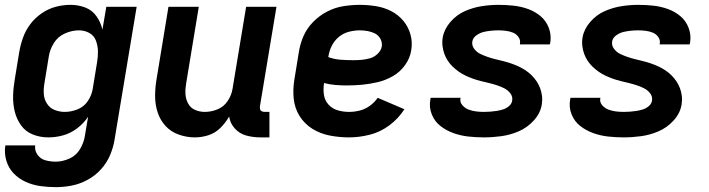

<svg xmlns="http://www.w3.org/2000/svg" viewBox="-21 -558 2921 791"><path d="M209 213Q242 213 275 206.5Q308 200 339.5 183Q371 166 395 139.5Q419 113 432.5 81Q446 49 451 17L542 -530H417L401 -436Q394 -466 376.5 -491Q359 -516 330.5 -527Q302 -538 269 -538Q239 -538 208.5 -530Q178 -522 150.5 -503Q123 -484 103.5 -458Q84 -432 73.5 -402Q63 -372 58 -342L40 -232Q34 -198 33 -164.5Q32 -131 39.5 -99.5Q47 -68 65.5 -42Q84 -16 114 -4Q144 8 178 8Q209 8 239.5 -0.5Q270 -9 297 -29.5Q324 -50 342 -77L329 0Q325 28 309.5 55Q294 82 265.5 95Q237 108 209 108Q187 108 166.5 102.5Q146 97 133.5 79.5Q121 62 124 41H1Q-4 73 5 103.5Q14 134 35 156Q56 178 84.5 191Q113 204 144.5 208.5Q176 213 209 213ZM246 -97Q224 -97 204 -105Q184 -113 172.5 -131Q161 -149 159.5 -170.5Q158 -192 162 -215L180 -325Q184 -353 200.5 -380Q217 -407 246 -420Q275 -433 304 -433Q327 -433 346.5 -422.5Q366 -412 374 -391Q382 -370 382.5 -347.5Q383 -325 379 -302L361 -192Q357 -166 341 -142Q325 -118 298.5 -107.5Q272 -97 246 -97Z M782 8Q810 8 838 -1Q866 -10 887.5 -31.5Q909 -53 923 -78Q927 -50 946.5 -28.5Q966 -7 994 0.5Q1022 8 1052 8H1089V-97H1070Q1063 -97 1057.5 -99.5Q1052 -102 1050.5 -108Q1049 -114 1050 -121L1118 -530H993L937 -192Q933 -166 917 -142Q901 -118 875 -107.5Q849 -97 823 -97Q801 -97 782 -105.5Q763 -114 753.5 -132.5Q744 -151 743 -172Q742 -193 746 -215L798 -530H673L624 -232Q618 -197 618 -162Q618 -127 628.5 -95Q639 -63 661 -39Q683 -15 715.5 -3.5Q748 8 782 8Z M1417 8Q1459 8 1502.5 -3Q1546 -14 1583.5 -42Q1621 -70 1645 -108L1535 -155Q1522 -136 1502.5 -122Q1483 -108 1461 -102.5Q1439 -97 1417 -97Q1393 -97 1370.5 -103.5Q1348 -110 1332.5 -127Q1317 -144 1313.5 -167.5Q1310 -191 1314 -215V-216Q1336 -210 1360 -208Q1384 -206 1407 -206H1408Q1440 -206 1471.5 -209Q1503 -212 1535 -219.5Q1567 -227 1597 -244Q1627 -261 1647.5 -289.5Q1668 -318 1673 -350Q1679 -384 1670 -416Q1661 -448 1640.5 -472.5Q1620 -497 1591 -512Q1562 -527 1528.5 -532.5Q1495 -538 1461 -538Q1428 -538 1393.5 -532.5Q1359 -527 1327 -510.5Q1295 -494 1269 -467.5Q1243 -441 1229 -408.5Q1215 -376 1210 -342L1192 -232Q1185 -191 1189 -151.5Q1193 -112 1213.5 -79.5Q1234 -47 1266.5 -27Q1299 -7 1338 0.5Q1377 8 1417 8ZM1435 -310Q1408 -310 1381.5 -312Q1355 -314 1331 -323L1332 -325Q1335 -347 1345.5 -368.5Q1356 -390 1374.5 -405.5Q1393 -421 1416 -427Q1439 -433 1461 -433Q1478 -433 1494 -430Q1510 -427 1524 -420Q1538 -413 1546 -398.5Q1554 -384 1552 -367Q1549 -350 1535 -336.5Q1521 -323 1503.5 -318Q1486 -313 1469 -311.5Q1452 -310 1435 -310Z M1973 8Q2008 8 2044.5 3Q2081 -2 2116 -17Q2151 -32 2178 -61.5Q2205 -91 2211 -127Q2214 -145 2212 -162Q2210 -179 2204.5 -194Q2199 -209 2190 -222.5Q2181 -236 2169.5 -247.5Q2158 -259 2144.5 -268Q2131 -277 2116 -284Q2101 -291 2085 -296.5Q2069 -302 2053 -306Q2037 -310 2020.5 -314Q2004 -318 1988 -323.5Q1972 -329 1957.5 -336Q1943 -343 1932.5 -357Q1922 -371 1925 -388Q1928 -403 1942.5 -413Q1957 -423 1972 -426.5Q1987 -430 2002.5 -431.5Q2018 -433 2033 -433Q2048 -433 2063.5 -431Q2079 -429 2092.5 -423.5Q2106 -418 2115 -405.5Q2124 -393 2121 -378V-375H2244Q2245 -379 2246 -382Q2251 -414 2240 -443Q2229 -472 2206.5 -491Q2184 -510 2155.5 -520.5Q2127 -531 2096 -534.5Q2065 -538 2033 -538Q1998 -538 1963 -532.5Q1928 -527 1894 -512Q1860 -497 1834.5 -467.5Q1809 -438 1803 -404Q1800 -386 1802 -369Q1804 -352 1809.5 -336.5Q1815 -321 1824 -307.5Q1833 -294 1844.5 -283Q1856 -272 1869.5 -262.5Q1883 -253 1898 -246Q1913 -239 1928.5 -233.5Q1944 -228 1960.5 -224Q1977 -220 1993.5 -216Q2010 -212 2025.5 -207Q2041 -202 2056 -194.5Q2071 -187 2081.5 -173.5Q2092 -160 2089 -143Q2087 -130 2075.5 -120.5Q2064 -111 2051 -107Q2038 -103 2025 -101Q2012 -99 1999 -98Q1986 -97 1973 -97Q1956 -97 1940 -99Q1924 -101 1909.5 -106.5Q1895 -112 1884 -124.5Q1873 -137 1876 -153Q1876 -154 1877 -155H1753Q1752 -152 1752 -148Q1746 -116 1758 -86.5Q1770 -57 1794 -38.5Q1818 -20 1847.5 -9.5Q1877 1 1908.5 4.5Q1940 8 1973 8Z M2549 8Q2584 8 2620.5 3Q2657 -2 2692 -17Q2727 -32 2754 -61.5Q2781 -91 2787 -127Q2790 -145 2788 -162Q2786 -179 2780.5 -194Q2775 -209 2766 -222.5Q2757 -236 2745.5 -247.5Q2734 -259 2720.5 -268Q2707 -277 2692 -284Q2677 -291 2661 -296.5Q2645 -302 2629 -306Q2613 -310 2596.5 -314Q2580 -318 2564 -323.5Q2548 -329 2533.5 -336Q2519 -343 2508.5 -357Q2498 -371 2501 -388Q2504 -403 2518.5 -413Q2533 -423 2548 -426.5Q2563 -430 2578.5 -431.5Q2594 -433 2609 -433Q2624 -433 2639.5 -431Q2655 -429 2668.5 -423.5Q2682 -418 2691 -405.5Q2700 -393 2697 -378V-375H2820Q2821 -379 2822 -382Q2827 -414 2816 -443Q2805 -472 2782.5 -491Q2760 -510 2731.5 -520.5Q2703 -531 2672 -534.5Q2641 -538 2609 -538Q2574 -538 2539 -532.5Q2504 -527 2470 -512Q2436 -497 2410.5 -467.5Q2385 -438 2379 -404Q2376 -386 2378 -369Q2380 -352 2385.5 -336.5Q2391 -321 2400 -307.5Q2409 -294 2420.5 -283Q2432 -272 2445.5 -262.5Q2459 -253 2474 -246Q2489 -239 2504.5 -233.5Q2520 -228 2536.5 -224Q2553 -220 2569.5 -216Q2586 -212 2601.5 -207Q2617 -202 2632 -194.5Q2647 -187 2657.5 -173.5Q2668 -160 2665 -143Q2663 -130 2651.5 -120.5Q2640 -111 2627 -107Q2614 -103 2601 -101Q2588 -99 2575 -98Q2562 -97 2549 -97Q2532 -97 2516 -99Q2500 -101 2485.5 -106.5Q2471 -112 2460 -124.5Q2449 -137 2452 -153Q2452 -154 2453 -155H2329Q2328 -152 2328 -148Q2322 -116 2334 -86.5Q2346 -57 2370 -38.5Q2394 -20 2423.5 -9.5Q2453 1 2484.5 4.5Q2516 8 2549 8Z"/></svg>

Font: Iosevka Sparkle
Style: Bold Italic
Weight: 700
Italic angle: -9°
Designer: Belleve Invis
Foundry: Belleve Invis
Version: Version 4.5.0; ttfautohint (v1.8.3)